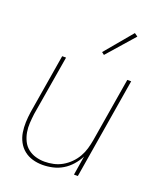

<svg xmlns="http://www.w3.org/2000/svg" viewBox="-139 -834 779 931"><g transform="rotate(20 250.0 -369.0)"><path d="M192 8Q165 8 140.5 1Q116 -6 96.5 -21.5Q77 -37 65 -59.5Q53 -82 49 -107.5Q45 -133 46 -159.5Q47 -186 51 -213L102 -520H122L70 -210Q67 -186 65.5 -162Q64 -138 68 -115Q72 -92 82 -71.5Q92 -51 109.5 -37Q127 -23 149.5 -16.5Q172 -10 196 -10Q218 -10 241.5 -15Q265 -20 286 -32Q307 -44 324.5 -61.5Q342 -79 354 -100Q366 -121 372.5 -143.5Q379 -166 383 -189L438 -520H458L372 0H352L368 -99Q356 -75 337 -53.5Q318 -32 294.5 -18Q271 -4 244.5 2Q218 8 192 8ZM290 -595 277 -605 395 -746 412 -734Z"/></g></svg>

Font: Iosevka Thin Oblique
Style: Regular
Weight: 100
Italic angle: -9°
Monospace: yes
Designer: Belleve Invis
Foundry: Belleve Invis
Version: Version 32.5.0; ttfautohint (v1.8.4)